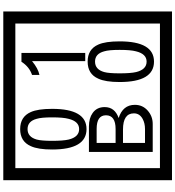

<svg xmlns="http://www.w3.org/2000/svg" viewBox="32 -1032 1090 1195"><g transform="rotate(-90 577.5 -435.0)"><path d="M1103 90H53V-960H1103ZM1028 15V-885H128V15ZM497 -656Q497 -442 371 -442Q244 -442 244 -656Q244 -744 265 -789Q294 -855 371 -855Q448 -855 477 -789Q497 -745 497 -656ZM444 -656Q444 -723 435 -752Q420 -809 371 -809Q322 -809 306 -752Q298 -723 298 -656Q298 -587 306 -553Q322 -488 371 -488Q419 -488 435 -554Q444 -587 444 -656ZM845 -450H794V-781Q748 -743 708 -735V-781Q759 -798 790 -847H845ZM522 -141Q522 -93 486.5 -61.5Q451 -30 403 -30H229V-427H388Q439 -427 471 -404Q508 -378 508 -329Q508 -266 440 -242Q522 -216 522 -141ZM457 -321Q457 -379 372 -379H285V-261H371Q457 -261 457 -321ZM469 -147Q469 -215 368 -215H285V-78H371Q408 -78 435 -93Q469 -112 469 -147ZM917 -236Q917 -22 791 -22Q664 -22 664 -236Q664 -324 685 -369Q714 -435 791 -435Q868 -435 897 -369Q917 -325 917 -236ZM864 -236Q864 -303 855 -332Q840 -389 791 -389Q742 -389 726 -332Q718 -303 718 -236Q718 -167 726 -133Q742 -68 791 -68Q839 -68 855 -134Q864 -167 864 -236Z"/></g></svg>

Font: Unicode BMP Fallback SIL
Style: Regular
Weight: 400
Foundry: NRSI, SIL International
Version: Version 5.1 Based on Unicode 5.1